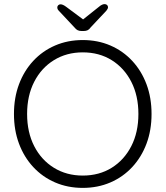

<svg xmlns="http://www.w3.org/2000/svg" viewBox="-20 -905 806 935"><path d="M718 -350Q718 -271 693.5 -205.5Q669 -140 624 -91.5Q579 -43 517.5 -16.5Q456 10 383 10Q310 10 248.5 -16.5Q187 -43 142 -91.5Q97 -140 72.5 -205.5Q48 -271 48 -350Q48 -429 72.5 -494.5Q97 -560 142 -608.5Q187 -657 248.5 -683.5Q310 -710 383 -710Q456 -710 517.5 -683.5Q579 -657 624 -608.5Q669 -560 693.5 -494.5Q718 -429 718 -350ZM654 -350Q654 -439 619.5 -506.5Q585 -574 524 -612Q463 -650 383 -650Q304 -650 242.5 -612Q181 -574 146.5 -506.5Q112 -439 112 -350Q112 -261 146.5 -193.5Q181 -126 242.5 -88Q304 -50 383 -50Q463 -50 524 -88Q585 -126 619.5 -193.5Q654 -261 654 -350ZM374 -802 462 -872Q470 -879 477 -882Q484 -885 489 -885Q497 -885 501.5 -880.5Q506 -876 506 -870Q506 -866 504 -862Q502 -858 498 -853L421 -771Q415 -762 407 -758Q399 -754 388 -754H377Q366 -754 358 -758Q350 -762 343 -771L267 -852Q262 -857 260.5 -861Q259 -865 259 -869Q259 -875 263.5 -879.5Q268 -884 275 -884Q286 -884 302 -872L392 -805Z"/></svg>

Font: zvoove
Style: Regular
Weight: 400
Designer: Vernon Adams (Nunito) & Andrew Paglinawan (Quicksand)
Foundry: zvoove
Version: Version 3.006